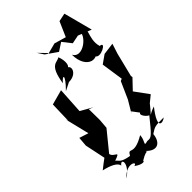

<svg xmlns="http://www.w3.org/2000/svg" viewBox="-287 -1047 1165 1165"><g transform="rotate(-45 295.0 -464.5)"><path d="M226 -904 253 -863 326 -812 378 -846 422 -790 477 -801 562 -767 513 -953 460 -942 418 -846 343 -868 270 -849 273 -855ZM462 -640C475 -599 582 -658 526 -663C500 -746 583 -821 502 -796C492 -746 399 -686 369 -745C369 -616 477 -594 508 -691ZM239 -640C316 -640 329 -714 281 -711C312 -691 319 -745 300 -792C274 -772 229 -802 208 -661C242 -703 264 -691 187 -614ZM413 -204C388 -190 455 -129 448 -161C361 -53 356 -47 322 -51C277 -38 315 -58 317 -107C199 -37 215 -115 184 -61C114 -73 120 -89 100 -104C174 -129 110 -121 103 -159L204 -283L209 -345L208 -438L236 -427L160 -470L170 -639L74 -613L70 -478L64 -497L103 -337L44 -356L39 -295L72 -137C121 -198 105 -196 5 -116C61 -104 103 -83 105 -57C134 -97 157 -37 72 21C134 -52 200 -6 159 1C205 34 225 23 220 16C298 -32 275 16 273 -15C326 39 372 12 378 -55C420 -83 421 -81 494 -82C468 -59 405 -52 499 -171C437 -152 431 -120 495 -202L538 -237L473 -326L533 -389L531 -400L569 -553L590 -618L513 -608L459 -570L480 -428L466 -422L417 -312L371 -235L380 -248Z"/></g></svg>

Font: Charger Distortion
Style: 2It
Weight: 400
Designer: Jasper
Foundry: Cannot Into Space Fonts
Version: Version 0.98